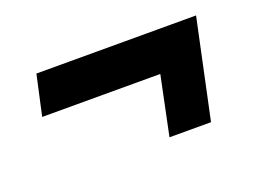

<svg xmlns="http://www.w3.org/2000/svg" viewBox="-57 -468 715 530"><g transform="rotate(-20 300.0 -203.5)"><path d="M54 -231 80 -349H549L487 -58H365L401 -231Z"/></g></svg>

Font: Radio Canada SemiBold
Style: Italic
Weight: 600
Italic angle: -12°
Designer: Charles Daoud, Etienne Aubert Bonn, Alexandre Saumier Demers, Jacques Le Bailly
Foundry: Radio-Canada
Version: Version 2.104; ttfautohint (v1.8.4.7-5d5b);gftools[0.9.28.de